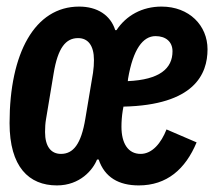

<svg xmlns="http://www.w3.org/2000/svg" viewBox="-20 -548 647 580"><path d="M399.1 12.1C484 12.1 540.1 -36.9 573.9 -117.9L483 -157C467 -116.1 440 -83.1 404.8 -83.1C366.8 -83.1 346.9 -115.1 346.9 -165.1C346.9 -180 348 -197.1 350.9 -214.8L353 -225.9C567.1 -230.8 606.9 -323.9 606.9 -399.1C606.9 -470.9 551.8 -528.1 468 -528.1C409.1 -528.1 361.2 -501.1 332 -457H328.1C313.9 -502.1 274.1 -528.1 219.1 -528.1C84.9 -528.1 8.9 -387.1 8.9 -176.1C8.9 -44 67.1 12.1 152 12.1C221.9 12.1 261 -35.2 273.1 -66.1H278.1C296.2 -12.1 339.1 12.1 399.1 12.1ZM116.1 -149.1C116.1 -160.9 116.8 -176.1 119 -187.9L142 -326C154.8 -404.1 179 -432.9 215.9 -432.9C246.1 -432.9 263.8 -410.2 263.8 -366.8C263.8 -355.1 263.1 -342 261 -328.1L237.9 -190C225.1 -111.9 201 -83.1 164.1 -83.1C133.9 -83.1 116.1 -105.8 116.1 -149.1ZM366.1 -302.9 366.8 -310C382.1 -399.9 411.9 -438.9 449.9 -438.9C480.8 -438.9 501.1 -421.9 501.1 -393.1C501.1 -340.9 462 -307.2 366.1 -302.9Z"/></svg>

Font: Margiela Mono Italic Bold It
Style: Regular
Weight: 700
Designer: Mike Abbink, Paul van der Laan, Pieter van Rosmalen
Foundry: Bold Monday
Version: Version 2.003 2021